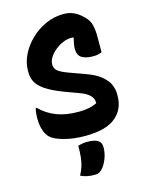

<svg xmlns="http://www.w3.org/2000/svg" viewBox="-141 -805 882 1151"><g transform="rotate(-15 300.0 -230.0)"><path d="M368 -720Q406 -720 435 -705.5Q464 -691 489 -665Q515 -640 522.5 -609Q530 -578 530 -541V-439Q520 -435 506.5 -432Q493 -429 476 -429Q430 -429 405 -445Q380 -461 380 -501Q380 -514 383 -530Q386 -546 391 -569Q385 -570 375 -570Q351 -570 325 -559Q299 -548 276.5 -530Q254 -512 239.5 -490Q225 -468 225 -445V-441Q227 -418 244 -404Q261 -390 304 -374L398 -340Q464 -317 497.5 -288.5Q531 -260 543 -231.5Q555 -203 555 -178V-162Q555 -79 495 -29.5Q435 20 305 20Q234 20 175 4Q116 -12 92 -36Q76 -52 65.5 -82.5Q55 -113 55 -156Q55 -176 57 -191.5Q59 -207 62 -218H68Q111 -175 168.5 -152.5Q226 -130 305 -130Q376 -130 420 -153V-158Q420 -183 400.5 -202Q381 -221 349 -233L257 -267Q180 -296 141 -323Q102 -350 88.5 -377.5Q75 -405 75 -434V-447Q75 -497 99 -545.5Q123 -594 164 -633.5Q205 -673 257.5 -696.5Q310 -720 368 -720ZM250 66Q267 61 280 59Q293 57 307 57Q351 57 372.5 70Q394 83 394 113Q394 150 380 185.5Q366 221 345 242Q335 252 325 256Q315 260 300 260Q250 260 214 242Q229 214 236.5 189Q244 164 247 135Q250 106 250 66Z"/></g></svg>

Font: Recursive Sn Csl St XBd
Style: Regular
Weight: 800
Version: Version 1.085;hotconv 1.1.0;makeotfexe 2.6.0; ttfautohint (v